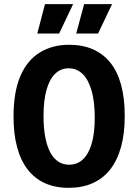

<svg xmlns="http://www.w3.org/2000/svg" viewBox="-20 -888 664 922"><path d="M310 14Q245 14 195.5 -8.5Q146 -31 112.5 -74.5Q79 -118 62 -181.5Q45 -245 45 -328Q45 -446 77.5 -522Q110 -598 170.5 -635.5Q231 -673 312 -673Q376 -673 425.5 -651.5Q475 -630 509.5 -587.5Q544 -545 561.5 -480.5Q579 -416 579 -331Q579 -246 561 -181.5Q543 -117 508.5 -73.5Q474 -30 424 -8Q374 14 310 14ZM312 -97Q351 -97 378.5 -123Q406 -149 420.5 -199Q435 -249 435 -323Q435 -399 420 -452Q405 -505 377 -532.5Q349 -560 310 -560Q272 -560 245 -534Q218 -508 203.5 -457Q189 -406 189 -330Q189 -273 197.5 -229Q206 -185 221.5 -156Q237 -127 260 -112Q283 -97 312 -97ZM264 -727H159L196 -868H331ZM451 -727H346L384 -868H518Z"/></svg>

Font: Bricolage Grotesque SemiCondensed
Style: Bold
Weight: 700
Width: 4
Designer: Mathieu Triay
Foundry: Atelier Triay
Version: Version 1.001;gftools[0.9.33.dev8+g029e19f]